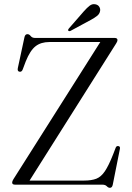

<svg xmlns="http://www.w3.org/2000/svg" viewBox="-20 -881 629 916"><path d="M534 -673.5 121 -19.5H380.5Q417 -19.5 439.8 -28.5Q462.5 -37.5 480.5 -64.2Q498.5 -91 519.5 -144L532 -176.5Q536 -186 545 -184Q554.5 -182.5 552 -170.5L518 0Q515 15 504.5 15Q496.5 15 489.5 7.5Q482.5 0 468 0H52Q38 0 38 -10Q38 -16.5 44 -26L458.5 -680.5H215.5Q175.5 -680.5 149.8 -660.5Q124 -640.5 103 -588.5L88.5 -550Q83.5 -536.5 72.5 -539Q62 -541 65 -556L96.5 -702.5Q99.5 -718 111 -718Q119.5 -718 126.5 -709Q133.5 -700 147 -700H527Q540.5 -700 540.5 -689.5Q540.5 -683.5 534 -673.5ZM380 -827Q395.5 -844.5 408 -854Q420.5 -863.5 435 -860.5Q448 -858 453.8 -848.2Q459.5 -838.5 457.5 -828.5Q455 -814.5 443.2 -805.2Q431.5 -796 415 -787L317 -734Q310 -730.5 306 -734.5Q303 -738 308.5 -745Z"/></svg>

Font: Fraunces 72pt S000 Light
Style: Regular
Weight: 300
Version: Version 1.000; ttfautohint (v1.8.3)